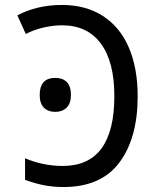

<svg xmlns="http://www.w3.org/2000/svg" viewBox="-20 -744 640 774"><path d="M81 -19V-106Q154 -75 233 -75Q441 -75 441 -357Q441 -495 386.5 -568.5Q332 -642 230 -642Q193 -642 153.5 -632.5Q114 -623 84 -607L50 -682Q129 -724 230 -724Q326 -724 395 -679.5Q464 -635 499.5 -552Q535 -469 535 -356Q535 -187 461 -88.5Q387 10 236 10Q195 10 158.5 3Q122 -4 81 -19ZM140 -361Q140 -430 203 -430Q232 -430 249 -413.5Q266 -397 266 -361Q266 -327 248.5 -310Q231 -293 203 -293Q174 -293 157 -310Q140 -327 140 -361Z"/></svg>

Font: Noto Sans Mono UI
Style: Regular
Weight: 400
Monospace: yes
Designer: Monotype Design team
Foundry: Monotype Imaging Inc.
Version: Version 1.000